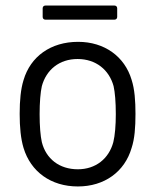

<svg xmlns="http://www.w3.org/2000/svg" viewBox="-20 -665 576 693"><path d="M144 -594H393C399 -594 403 -598 403 -604V-635C403 -641 399 -645 393 -645H144C138 -645 134 -641 134 -635V-604C134 -598 138 -594 144 -594ZM261 8C357 8 430 -45 455 -131C466 -164 469 -205 469 -254C469 -301 466 -343 455 -377C430 -461 357 -514 262 -514C163 -514 90 -461 65 -376C55 -344 51 -303 51 -254C51 -206 55 -164 65 -131C91 -45 164 8 261 8ZM261 -54C194 -54 146 -92 131 -152C126 -174 123 -210 123 -253C123 -295 126 -332 131 -354C147 -413 194 -452 260 -452C326 -452 374 -413 390 -354C395 -332 398 -297 398 -253C398 -213 395 -176 389 -152C373 -92 325 -54 261 -54Z"/></svg>

Font: Elastic
Style: elastic
Weight: 400
Designer: Jeremy Tribby
Foundry: Tribby Type
Version: Version 1.422;hotconv 1.0.109;makeotfexe 2.5.65596